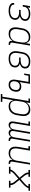

<svg xmlns="http://www.w3.org/2000/svg" viewBox="2008 -2586 783 4840"><g transform="rotate(90 2400.0 -166.5)"><path d="M252 8Q229 8 205.5 6Q182 4 160 -1.5Q138 -7 118 -17Q98 -27 82.5 -42.5Q67 -58 60 -80Q53 -102 56 -125Q57 -127 57 -128.5Q57 -130 58 -132H100Q100 -131 100 -129.5Q100 -128 99 -127Q96 -110 102.5 -93.5Q109 -77 121.5 -66Q134 -55 149.5 -48Q165 -41 182 -37Q199 -33 216.5 -31.5Q234 -30 252 -30Q271 -30 289.5 -31.5Q308 -33 327 -37.5Q346 -42 364.5 -49.5Q383 -57 398.5 -69.5Q414 -82 424 -99.5Q434 -117 437 -136Q440 -155 436.5 -174Q433 -193 422.5 -207.5Q412 -222 396 -231.5Q380 -241 362 -246.5Q344 -252 325 -254Q306 -256 286 -256H227L233 -295H293Q310 -295 327 -296Q344 -297 361.5 -301Q379 -305 396 -312Q413 -319 427.5 -330.5Q442 -342 451.5 -358Q461 -374 463 -391Q466 -409 463 -426Q460 -443 450 -456Q440 -469 425.5 -477.5Q411 -486 395 -491Q379 -496 361.5 -498Q344 -500 327 -500Q309 -500 291 -498Q273 -496 255.5 -491.5Q238 -487 220.5 -479Q203 -471 189 -458.5Q175 -446 166 -429Q157 -412 154 -394L147 -349H104L134 -530H177L168 -477Q183 -494 203 -506.5Q223 -519 245 -526Q267 -533 288.5 -535.5Q310 -538 332 -538Q355 -538 378 -535Q401 -532 422 -524.5Q443 -517 461 -504.5Q479 -492 490.5 -473.5Q502 -455 505.5 -432.5Q509 -410 506 -387Q502 -367 492.5 -347.5Q483 -328 466.5 -313.5Q450 -299 430.5 -290Q411 -281 391 -275Q413 -267 432 -254Q451 -241 463.5 -221.5Q476 -202 479.5 -178Q483 -154 479 -130Q475 -107 463.5 -84.5Q452 -62 433 -45.5Q414 -29 391.5 -18.5Q369 -8 345.5 -2Q322 4 298.5 6Q275 8 252 8Z M829 8Q801 8 774 1Q747 -6 726 -22.5Q705 -39 692 -63Q679 -87 673.5 -113.5Q668 -140 669.5 -168.5Q671 -197 675 -226L694 -336Q698 -362 706.5 -388Q715 -414 730 -438Q745 -462 766 -482Q787 -502 812 -515Q837 -528 863.5 -533Q890 -538 917 -538Q946 -538 972.5 -531Q999 -524 1019 -507Q1039 -490 1051 -466Q1063 -442 1067 -416L1086 -530H1129L1055 -81Q1053 -71 1054.5 -61Q1056 -51 1062 -44Q1068 -37 1077.5 -33.5Q1087 -30 1097 -30H1112V8H1091Q1073 8 1055.5 3Q1038 -2 1026.5 -14.5Q1015 -27 1012 -45Q1009 -63 1012 -81L1015 -98Q1001 -73 980.5 -52Q960 -31 935.5 -17Q911 -3 883.5 2.5Q856 8 829 8Q829 8 829 8Q829 8 829 8ZM849 -30Q870 -30 892.5 -34.5Q915 -39 935 -49.5Q955 -60 972.5 -76.5Q990 -93 1002 -112.5Q1014 -132 1020.5 -153.5Q1027 -175 1031 -197L1049 -307Q1053 -330 1054 -353.5Q1055 -377 1051 -399Q1047 -421 1036.5 -441Q1026 -461 1009.5 -474.5Q993 -488 970.5 -494Q948 -500 925 -500Q902 -500 879.5 -495.5Q857 -491 836 -480Q815 -469 797 -452.5Q779 -436 766.5 -416Q754 -396 746.5 -374Q739 -352 735 -329L717 -219Q713 -196 712.5 -172.5Q712 -149 717 -127Q722 -105 733.5 -86Q745 -67 762.5 -54Q780 -41 802.5 -35.5Q825 -30 849 -30Z M1457 8Q1426 8 1396.5 2.5Q1367 -3 1343 -17.5Q1319 -32 1302 -55.5Q1285 -79 1277.5 -107Q1270 -135 1270 -165Q1270 -195 1275 -226L1294 -336Q1298 -363 1307.5 -390.5Q1317 -418 1333.5 -442.5Q1350 -467 1373 -486.5Q1396 -506 1422.5 -518Q1449 -530 1477.5 -534Q1506 -538 1533 -538Q1556 -538 1579 -535Q1602 -532 1622.5 -524.5Q1643 -517 1661 -504.5Q1679 -492 1690.5 -473.5Q1702 -455 1705.5 -432.5Q1709 -410 1706 -387Q1702 -367 1692.5 -347.5Q1683 -328 1666.5 -313.5Q1650 -299 1630.5 -290Q1611 -281 1591 -275Q1613 -267 1632 -254Q1651 -241 1663.5 -222Q1676 -203 1679.5 -179Q1683 -155 1679 -131Q1675 -108 1664 -85.5Q1653 -63 1634.5 -47Q1616 -31 1594 -20Q1572 -9 1549 -3Q1526 3 1502.5 5.5Q1479 8 1457 8ZM1458 -30Q1476 -30 1494.5 -32Q1513 -34 1531 -38.5Q1549 -43 1567 -51Q1585 -59 1600.5 -71.5Q1616 -84 1625 -101.5Q1634 -119 1637 -137Q1640 -156 1636.5 -175Q1633 -194 1622.5 -208.5Q1612 -223 1596 -232.5Q1580 -242 1562 -247.5Q1544 -253 1525 -255Q1506 -257 1486 -257H1427L1433 -295H1493Q1510 -295 1527 -296.5Q1544 -298 1561.5 -302Q1579 -306 1596 -312.5Q1613 -319 1627.5 -330.5Q1642 -342 1651.5 -358.5Q1661 -375 1663 -392Q1666 -409 1663 -425.5Q1660 -442 1651 -455Q1642 -468 1628 -476.5Q1614 -485 1598.5 -490Q1583 -495 1566.5 -497.5Q1550 -500 1533 -500Q1510 -500 1486.5 -496Q1463 -492 1441 -482Q1419 -472 1400 -455.5Q1381 -439 1367.5 -418.5Q1354 -398 1346.5 -375Q1339 -352 1335 -329L1317 -219Q1313 -195 1312.5 -171Q1312 -147 1317.5 -124.5Q1323 -102 1336 -83Q1349 -64 1368 -51.5Q1387 -39 1410 -34.5Q1433 -30 1458 -30Z M2116 8Q2094 8 2072.5 3Q2051 -2 2034.5 -13.5Q2018 -25 2007 -43Q1996 -61 1991 -81.5Q1986 -102 1986.5 -124Q1987 -146 1991 -168L2044 -492H1889L1871 -385H1833L1857 -530H2094L2050 -268Q2062 -279 2076.5 -287.5Q2091 -296 2105.5 -301.5Q2120 -307 2136 -309Q2152 -311 2167 -311Q2198 -311 2227 -299.5Q2256 -288 2272.5 -263.5Q2289 -239 2292 -207.5Q2295 -176 2289 -145Q2286 -125 2279.5 -104.5Q2273 -84 2261.5 -66Q2250 -48 2233 -33Q2216 -18 2197 -8.5Q2178 1 2157.5 4.5Q2137 8 2116 8ZM2117 -30Q2132 -30 2148 -33.5Q2164 -37 2178.5 -44.5Q2193 -52 2205.5 -63.5Q2218 -75 2226.5 -89.5Q2235 -104 2240 -119.5Q2245 -135 2247 -150Q2251 -173 2249 -196.5Q2247 -220 2234 -238Q2221 -256 2199.5 -264Q2178 -272 2155 -272Q2141 -272 2127 -270Q2113 -268 2099.5 -261.5Q2086 -255 2074 -245Q2062 -235 2054 -222.5Q2046 -210 2041 -196.5Q2036 -183 2034 -168L2033 -162Q2030 -146 2029.5 -130Q2029 -114 2031.5 -99Q2034 -84 2041 -70.5Q2048 -57 2059.5 -47.5Q2071 -38 2086 -34Q2101 -30 2117 -30Z M2351 205V167H2418L2527 -492H2465V-530H2577L2561 -432Q2575 -457 2595 -478Q2615 -499 2640 -513Q2665 -527 2692 -532.5Q2719 -538 2746 -538Q2746 -538 2746 -538Q2746 -538 2746 -538Q2774 -538 2801.5 -531Q2829 -524 2849.5 -507.5Q2870 -491 2883 -467Q2896 -443 2901.5 -416.5Q2907 -390 2906 -361.5Q2905 -333 2900 -304L2882 -194Q2877 -168 2868.5 -142Q2860 -116 2845 -92Q2830 -68 2809 -48Q2788 -28 2763 -15Q2738 -2 2711.5 3Q2685 8 2658 8Q2630 8 2603 1Q2576 -6 2556 -23Q2536 -40 2524.5 -64Q2513 -88 2508 -114L2461 167H2549V205ZM2650 -30Q2673 -30 2695.5 -34.5Q2718 -39 2739 -50Q2760 -61 2778 -77.5Q2796 -94 2809 -114Q2822 -134 2829 -156Q2836 -178 2840 -201L2858 -311Q2862 -334 2862.5 -357.5Q2863 -381 2858 -403Q2853 -425 2841.5 -444Q2830 -463 2812.5 -476Q2795 -489 2772.5 -494.5Q2750 -500 2727 -500Q2705 -500 2683 -495.5Q2661 -491 2640.5 -480.5Q2620 -470 2602.5 -453.5Q2585 -437 2573 -417.5Q2561 -398 2554.5 -376.5Q2548 -355 2544 -333L2526 -223Q2522 -200 2521 -176.5Q2520 -153 2524 -131Q2528 -109 2538.5 -89Q2549 -69 2566 -55.5Q2583 -42 2605 -36Q2627 -30 2650 -30Z M3130 8Q3106 8 3085 -2Q3064 -12 3053.5 -31.5Q3043 -51 3042 -75Q3041 -99 3045 -123L3106 -492H3043V-530H3155L3087 -116Q3084 -100 3085.5 -83.5Q3087 -67 3095.5 -54.5Q3104 -42 3118.5 -36Q3133 -30 3149 -30Q3167 -30 3185 -38Q3203 -46 3215.5 -61Q3228 -76 3234.5 -94Q3241 -112 3244 -130L3310 -530H3353L3284 -116Q3282 -100 3283 -83.5Q3284 -67 3292.5 -54.5Q3301 -42 3316 -36Q3331 -30 3347 -30Q3365 -30 3383 -38Q3401 -46 3413.5 -61Q3426 -76 3432.5 -94Q3439 -112 3442 -130L3508 -530H3551L3476 -81Q3475 -71 3476.5 -61Q3478 -51 3484 -44Q3490 -37 3499.5 -33.5Q3509 -30 3519 -30H3533V8H3513Q3498 8 3483.5 5Q3469 2 3457.5 -6Q3446 -14 3439.5 -27Q3433 -40 3432 -54Q3424 -40 3412.5 -28Q3401 -16 3387.5 -7.5Q3374 1 3358.5 4.5Q3343 8 3328 8Q3311 8 3295 3.5Q3279 -1 3267.5 -11.5Q3256 -22 3249.5 -36.5Q3243 -51 3240 -67Q3233 -51 3222 -36.5Q3211 -22 3196 -11.5Q3181 -1 3164 3.5Q3147 8 3130 8Z M3840 8Q3812 8 3784.5 1Q3757 -6 3736 -22.5Q3715 -39 3701.5 -62.5Q3688 -86 3682.5 -113Q3677 -140 3678 -168.5Q3679 -197 3683 -226L3727 -492H3665V-530H3777L3725 -219Q3721 -196 3720.5 -173Q3720 -150 3724 -128.5Q3728 -107 3738.5 -87.5Q3749 -68 3766 -55Q3783 -42 3804.5 -36Q3826 -30 3849 -30Q3871 -30 3893 -34.5Q3915 -39 3935.5 -49.5Q3956 -60 3973 -76.5Q3990 -93 4002 -112.5Q4014 -132 4020.5 -153.5Q4027 -175 4031 -197L4086 -530H4129L4055 -81Q4053 -71 4054.5 -61Q4056 -51 4062 -44Q4068 -37 4077.5 -33.5Q4087 -30 4097 -30H4112V8H4091Q4073 8 4055.5 3Q4038 -2 4026.5 -14.5Q4015 -27 4012 -45Q4009 -63 4012 -81L4014 -95Q4001 -71 3982.5 -50.5Q3964 -30 3940.5 -16.5Q3917 -3 3891 2.5Q3865 8 3840 8Z M4185 0V-38H4253Q4258 -58 4268.5 -76Q4279 -94 4292 -110Q4305 -126 4319.5 -141.5Q4334 -157 4350 -171L4460 -267L4383 -362Q4372 -375 4362 -390Q4352 -405 4344.5 -421Q4337 -437 4332 -455Q4327 -473 4328 -492H4265V-530H4438V-492H4371Q4371 -476 4375 -461.5Q4379 -447 4385 -434Q4391 -421 4399 -409Q4407 -397 4416 -386L4490 -294L4597 -388Q4610 -399 4622 -410.5Q4634 -422 4645 -435Q4656 -448 4665 -462Q4674 -476 4679 -492H4617V-530H4791V-492H4722Q4717 -472 4706.5 -454Q4696 -436 4683 -420Q4670 -404 4655.5 -388.5Q4641 -373 4625 -359L4516 -263L4592 -168Q4603 -155 4613 -140Q4623 -125 4630.5 -109Q4638 -93 4643 -75Q4648 -57 4647 -38H4711V0H4537V-38H4604Q4605 -54 4600.5 -68.5Q4596 -83 4590 -96Q4584 -109 4576 -121Q4568 -133 4559 -144L4485 -236L4378 -142Q4365 -131 4353 -119.5Q4341 -108 4330 -95Q4319 -82 4310 -68Q4301 -54 4296 -38H4358V0Z"/></g></svg>

Font: Iosevka Curly Slab XLtEx
Style: Italic
Weight: 200
Width: 7
Italic angle: -9°
Monospace: yes
Designer: Belleve Invis
Foundry: Belleve Invis
Version: Version 11.1.0; ttfautohint (v1.8.3)